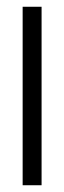

<svg xmlns="http://www.w3.org/2000/svg" viewBox="-20 -548 189 568"><path d="M47 0V-528H103V0Z"/></svg>

Font: Bricolage Grotesque 72pt Condensed ExtraLight
Style: Regular
Weight: 250
Width: 3
Designer: Mathieu Triay
Foundry: Atelier Triay
Version: Version 1.001;gftools[0.9.33.dev8+g029e19f]